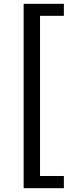

<svg xmlns="http://www.w3.org/2000/svg" viewBox="-20 -816 395 1007"><path d="M104 171H315V107H190V-733H315V-796H104Z"/></svg>

Font: Genne Gothic Medium
Style: Regular
Weight: 500
Designer: Ryoko NISHIZUKA (kana & ideographs); Paul D. Hunt (Latin, Greek & Cyrillic); Wenlong ZHANG (bopomofo); Sandoll Communica
Foundry: Adobe Systems Incorporated
Version: Version 1.004;PS 1.004;hotconv 16.6.51;makeotf.lib2.5.65220